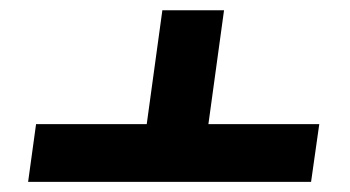

<svg xmlns="http://www.w3.org/2000/svg" viewBox="-20 -550 687 377"><path d="M389.2 -306.2H606.9L590.8 -192.9H35.2L50.8 -306.2H268.1L298.8 -529.8H419.9Z"/></svg>

Font: FiraGO SemiBold
Style: Italic
Weight: 600
Italic angle: -8°
Designer: bBox Type GmbH
Foundry: bBox Type GmbH
Version: Version 1.001;PS 001.001;hotconv 1.0.88;makeotf.lib2.5.64775